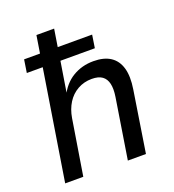

<svg xmlns="http://www.w3.org/2000/svg" viewBox="-129 -806 823 907"><g transform="rotate(-20 282.5 -352.5)"><path d="M44 0 132 -552H52L62 -617H142L156 -705H245L231 -617H404L394 -552H221L194 -384H188Q215 -441 261.5 -469Q308 -497 366 -497Q419 -497 451.5 -475.5Q484 -454 496 -412Q508 -370 498 -307L450 0H359L407 -303Q413 -342 407 -368Q401 -394 382.5 -407.5Q364 -421 330 -421Q291 -421 259 -403Q227 -385 207 -353Q187 -321 180 -279L135 0Z"/></g></svg>

Font: Nunito Sans 10pt SemiCondensed Medium
Style: Italic
Weight: 500
Width: 4
Italic angle: -9°
Designer: Vernon Adams
Foundry: Vernon Adams
Version: Version 3.101;gftools[0.9.27]